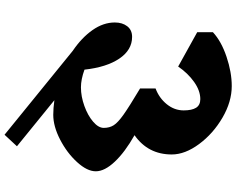

<svg xmlns="http://www.w3.org/2000/svg" viewBox="-120 -716 1066 867"><g transform="rotate(90 413.5 -283.0)"><path d="M499 10Q470 10 433 5L641 174L589 230L210 -78Q151 -118 116.5 -167Q82 -216 82 -268Q82 -302 99 -324Q116 -346 147 -346Q206 -346 245 -288.5Q284 -231 295 -131Q339 -115 375 -115Q416 -115 459 -130.5Q502 -146 530 -170Q558 -194 558 -218Q558 -244 546 -263Q534 -282 498 -307.5Q462 -333 380 -382V-452Q423 -468 451 -502.5Q479 -537 479 -579Q479 -616 467 -635Q455 -654 428 -654Q390 -654 350.5 -626Q311 -598 281 -554L126 -640V-711Q167 -749 237 -772.5Q307 -796 369 -796Q440 -796 512 -754Q584 -712 631 -648.5Q678 -585 678 -525Q678 -418 591 -357Q667 -314 710.5 -268Q754 -222 754 -182Q754 -143 712.5 -97.5Q671 -52 611 -21Q551 10 499 10ZM210 -177 201 -185Z"/></g></svg>

Font: Inknut Antiqua ExtraBold
Style: Regular
Weight: 800
Designer: Claus Eggers Sørensen
Foundry: Claus Eggers Sørensen
Version: Version 1.003; ttfautohint (v1.8.2) -l 8 -r 50 -G 200 -x 14 